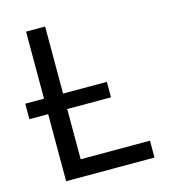

<svg xmlns="http://www.w3.org/2000/svg" viewBox="-109 -815 797 902"><g transform="rotate(-15 289.5 -364.0)"><path d="M101.1 0V-727.5H193.8V-82H530.8V0ZM9.8 -326.2V-401.4H406.7V-326.2Z"/></g></svg>

Font: Inter Variable LoSnoCo
Style: Regular
Weight: 400
Designer: Rasmus Andersson
Foundry: rsms
Version: Version 4.000;git-a52131595; featfreeze: case,dlig,ss01,ss02